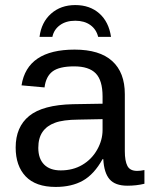

<svg xmlns="http://www.w3.org/2000/svg" viewBox="-20 -736 596 766"><path d="M202.1 9.8Q122.6 9.8 82.5 -32.2Q42.5 -74.2 42.5 -147.5Q42.5 -229.5 96.4 -273.4Q150.4 -317.4 270.5 -320.3L389.2 -322.3V-351.1Q389.2 -415.5 361.8 -443.4Q334.5 -471.2 275.9 -471.2Q216.8 -471.2 189.9 -451.2Q163.1 -431.2 157.7 -387.2L65.9 -395.5Q88.4 -538.1 277.8 -538.1Q377.4 -538.1 427.7 -492.4Q478 -446.8 478 -360.4V-132.8Q478 -93.8 488.3 -74Q498.5 -54.2 527.3 -54.2Q541 -54.2 556.2 -57.6V-2.9Q524.4 4.9 488.3 4.9Q439.5 4.9 417.2 -20.8Q395 -46.4 392.1 -101.1H389.2Q355.5 -40.5 310.8 -15.4Q266.1 9.8 202.1 9.8ZM389.2 -260.7 293 -258.8Q231.4 -258.3 199.2 -246.1Q167 -234.4 149.9 -210Q132.8 -185.5 132.8 -146Q132.8 -103 156 -79.6Q179.2 -56.2 222.2 -56.2Q271 -56.2 308.1 -78.1Q345.7 -100.1 367.4 -138.4Q389.2 -176.8 389.2 -217.3ZM280.3 -715.8Q338.4 -715.8 376.2 -682.4Q414.1 -648.9 422.9 -588.9H371.6Q364.3 -619.1 340.3 -636.2Q316.4 -653.3 280.3 -653.3Q243.2 -653.3 219 -635.5Q194.8 -617.7 189 -588.9H137.7Q145 -647 183.6 -681.4Q222.2 -715.8 280.3 -715.8Z"/></svg>

Font: Arimo
Style: Regular
Weight: 400
Designer: Steve Matteson
Foundry: Monotype Imaging Inc.
Version: Version 1.33